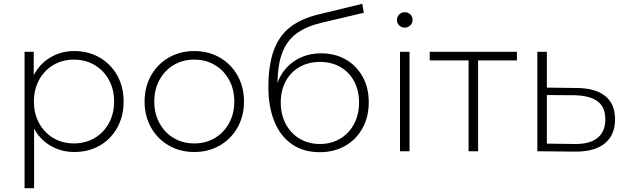

<svg xmlns="http://www.w3.org/2000/svg" viewBox="-20 -794 3286 1008"><path d="M159 -119V194H109V-522H157V-399Q188 -459 244.5 -492.5Q301 -526 371 -526Q444 -526 503 -492Q562 -458 595.5 -398Q629 -338 629 -261Q629 -184 595.5 -123.5Q562 -63 503 -29.5Q444 4 371 4Q302 4 246 -28.5Q190 -61 159 -119ZM579 -261Q579 -325 551.5 -375Q524 -425 476 -453Q428 -481 368 -481Q308 -481 260.5 -453Q213 -425 185.5 -375Q158 -325 158 -261Q158 -197 185.5 -147Q213 -97 260.5 -69Q308 -41 368 -41Q428 -41 476 -69Q524 -97 551.5 -147Q579 -197 579 -261Z M739 -261Q739 -337 773 -397.5Q807 -458 866.5 -492Q926 -526 1000 -526Q1074 -526 1133.5 -492Q1193 -458 1227 -397.5Q1261 -337 1261 -261Q1261 -185 1227 -124.5Q1193 -64 1133.5 -30Q1074 4 1000 4Q926 4 866.5 -30Q807 -64 773 -124.5Q739 -185 739 -261ZM1210 -261Q1210 -325 1182.5 -375Q1155 -425 1107.5 -453Q1060 -481 1000 -481Q940 -481 892.5 -453Q845 -425 817.5 -375Q790 -325 790 -261Q790 -197 817.5 -147Q845 -97 892.5 -69Q940 -41 1000 -41Q1060 -41 1107.5 -69Q1155 -97 1182.5 -147Q1210 -197 1210 -261Z M1389 -336Q1389 -453 1417.5 -530Q1446 -607 1503.5 -651.5Q1561 -696 1651 -718L1882 -774L1890 -727L1670 -675Q1589 -656 1538.5 -619.5Q1488 -583 1463 -520Q1438 -457 1437 -359Q1463 -431 1524 -472.5Q1585 -514 1666 -514Q1739 -514 1795.5 -481.5Q1852 -449 1884 -391Q1916 -333 1916 -257Q1916 -181 1883.5 -121.5Q1851 -62 1792.5 -28.5Q1734 5 1659 5Q1573 5 1512.5 -37Q1452 -79 1420.5 -156Q1389 -233 1389 -336ZM1865 -256Q1865 -319 1839 -367.5Q1813 -416 1766.5 -442.5Q1720 -469 1660 -469Q1600 -469 1553 -442.5Q1506 -416 1480 -367.5Q1454 -319 1454 -256Q1454 -193 1480 -143.5Q1506 -94 1553 -66Q1600 -38 1660 -38Q1719 -38 1766 -66Q1813 -94 1839 -143.5Q1865 -193 1865 -256Z M2080 -522H2130V0H2080ZM2064 -689Q2064 -706 2076 -718Q2088 -730 2105 -730Q2122 -730 2134 -718.5Q2146 -707 2146 -690Q2146 -673 2134 -661Q2122 -649 2105 -649Q2088 -649 2076 -660.5Q2064 -672 2064 -689Z M2440 -477H2236V-522H2694V-477H2490V0H2440Z M3209 -168Q3209 -85 3155 -41Q3101 3 2998 2L2801 0V-522H2851V-334L3010 -332Q3107 -331 3158 -289.5Q3209 -248 3209 -168ZM3158 -168Q3158 -231 3118 -261.5Q3078 -292 2997 -294L2851 -295V-40L2997 -38Q3076 -37 3117 -70Q3158 -103 3158 -168Z"/></svg>

Font: Goldbeck Next Light
Style: Regular
Weight: 300
Designer: Julieta Ulanovsky
Foundry: Julieta Ulanovsky
Version: Version 7.200